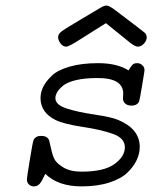

<svg xmlns="http://www.w3.org/2000/svg" viewBox="-20 -663 565 687"><path d="M76.2 -21Q76.2 -26.9 86.7 -91.3Q97.2 -155.8 100.1 -162.1Q107.9 -177.2 127.9 -176.8Q148.9 -176.8 155.8 -161.1Q156.7 -159.2 161.4 -136.5Q166 -113.8 173.1 -96.9Q180.2 -80.1 205.6 -64.5Q231 -48.8 272 -48.8Q352.1 -48.8 389.4 -75.9Q426.8 -103 426.8 -136Q426.8 -168.9 383.8 -184.1Q340.8 -199.2 274.4 -209.2Q208 -219.2 178.2 -233.9Q125 -260.7 125 -312Q125 -333 135 -353Q145 -373 166.5 -393.1Q188 -413.1 230.5 -425Q272.9 -437 331.1 -437Q398.9 -437 439.9 -411.1Q440.9 -412.1 442.9 -415.5Q444.8 -418.9 445.3 -419.9Q445.8 -420.9 448 -423.8Q450.2 -426.8 451.7 -428.5Q453.1 -430.2 455.1 -432.1Q457 -434.1 459.5 -435.1Q461.9 -436 464.8 -436.5Q467.8 -437 471.2 -437Q481 -437 489 -429.9Q497.1 -422.9 497.1 -412.1Q497.1 -408.2 488.5 -357.2Q480 -306.2 478 -300.8Q471.2 -284.7 449.2 -285.2Q437 -285.2 428.5 -292Q419.9 -298.8 419.9 -312Q419.9 -314 420.4 -319.6Q420.9 -325.2 420.9 -328.1Q420.9 -384.3 328.1 -383.8Q284.2 -383.8 252.7 -376.5Q221.2 -369.1 206.1 -356.7Q190.9 -344.2 184.6 -333Q178.2 -321.8 178.2 -312Q178.2 -288.1 217.5 -275.1Q256.8 -262.2 317.9 -253.2Q378.9 -244.1 402.8 -233.9Q480 -201.7 480 -137.2Q480 -114.3 469.5 -91.1Q459 -67.9 436.5 -45.9Q414.1 -23.9 371.6 -10Q329.1 3.9 272 3.9Q188 3.9 142.1 -41Q129.9 -14.2 121.8 -5.1Q113.8 3.9 101.1 3.9Q91.3 3.9 83.7 -2.9Q76.2 -9.8 76.2 -21ZM276.9 -598.1Q315.9 -621.1 341.3 -636.2Q352.5 -643.1 361.3 -643.1Q371.1 -643.1 393.1 -626Q494.1 -549.8 499 -544.9Q504.9 -538.1 504.9 -528.8Q504.9 -517.6 494.9 -506.8Q484.9 -496.1 473.1 -496.1Q464.4 -496.1 447.3 -508.8L358.9 -580.1Q321.8 -557.1 275.9 -527.8Q226.1 -495.6 217.3 -496.1Q205.1 -496.1 196.5 -507.6Q188 -519 188 -530Q188 -541 199.5 -550Q210.9 -559.1 276.9 -598.1Z"/></svg>

Font: CMU Typewriter Text
Style: LightOblique
Weight: 200
Italic angle: -9.46001°
Version: Version 0.7.0